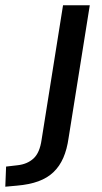

<svg xmlns="http://www.w3.org/2000/svg" viewBox="-128 -512 387 725"><path d="M-108 193 -105 117 -62 112Q-25 108 -1.5 86.5Q22 65 29 16L110 -492H211L131 9Q125 52 111 84Q97 116 74 138Q51 160 17 172.5Q-17 185 -64 189Z"/></svg>

Font: Nunito Sans 10pt SemiCondensed SemiBold
Style: Italic
Weight: 600
Width: 4
Italic angle: -9°
Designer: Vernon Adams
Foundry: Vernon Adams
Version: Version 3.101;gftools[0.9.27]